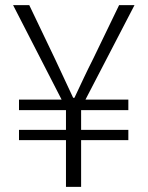

<svg xmlns="http://www.w3.org/2000/svg" viewBox="-20 -728 575 748"><path d="M237 0H296V-182H480V-222H296V-299H480V-340H313L504 -708H444L343 -499C318 -450 296 -402 270 -347H265C240 -401 217 -450 194 -499L94 -708H31L220 -340H54V-299H237V-222H54V-182H237Z"/></svg>

Font: Noto Sans CJK JP Light
Style: Regular
Weight: 300
Designer: Ryoko NISHIZUKA (kana & ideographs); Paul D. Hunt (Latin, Greek & Cyrillic); Wenlong ZHANG (bopomofo); Sandoll Communica
Foundry: Adobe Systems Incorporated
Version: Version 1.004;PS 1.004;hotconv 1.0.82;makeotf.lib2.5.63406